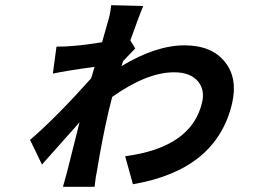

<svg xmlns="http://www.w3.org/2000/svg" viewBox="-20 -676 1040 741"><path d="M449 -421Q582 -501 692 -501Q797 -501 848 -437Q898 -375 876 -278Q816 -20 493 35L463 -73Q720 -107 760 -281Q771 -328 745 -361Q715 -397 652 -397Q547 -397 413 -302Q408 -282 399 -246Q374 -138 354 -15Q350 0 345 45H223L239 -13L287 -204L142 -41L96 -136Q198 -224 332 -374L345 -418Q241 -404 184 -392L198 -496Q237 -496 265 -499Q314 -503 374 -513L394 -584Q406 -621 409 -656L533 -653Q517 -616 483 -520L502 -489L455 -440Z"/></svg>

Font: KaiGen Gothic CN Bold
Style: Bold
Weight: 700
Designer: Ryoko NISHIZUKA  (kana & ideographs); Paul D. Hunt (Latin, Greek & Cyrillic); Wenlong ZHANG  (bopomofo); Sandoll Communi
Foundry: Adobe Systems Incorporated
Version: Version 1.002.20150501